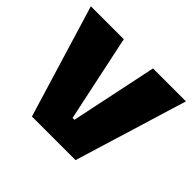

<svg xmlns="http://www.w3.org/2000/svg" viewBox="-133 -678 878 878"><g transform="rotate(45 306.5 -238.5)"><path d="M401 -512H614L447 35H165L-1 -512H212L301 -92H313Z"/></g></svg>

Font: Lalezar
Style: Bold
Weight: 700
Designer: Borna Izadpanah
Foundry: Borna Izadpanah
Version: Version 1.003;January 24, 2021;FontCreator 13.0.0.2683 64-bi